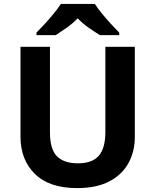

<svg xmlns="http://www.w3.org/2000/svg" viewBox="-20 -954 796 984"><path d="M671 -714V-252Q671 -178 638.5 -118.5Q606 -59 540.5 -24.5Q475 10 375 10Q233 10 159 -62.5Q85 -135 85 -254V-714H236V-277Q236 -189 272 -153Q308 -117 379 -117Q453 -117 486.5 -156Q520 -195 520 -278V-714ZM466 -934Q480 -912 502.5 -884.5Q525 -857 549 -831Q573 -805 591 -787V-774H492Q466 -790 435 -811.5Q404 -833 378 -860Q352 -833 322 -812Q292 -791 266 -774H167V-787Q186 -806 209.5 -831.5Q233 -857 255.5 -884.5Q278 -912 292 -934Z"/></svg>

Font: Noto Sans IKEA
Style: Bold
Weight: 600
Designer: Monotype Design Team
Foundry: Monotype Imaging Inc.
Version: Version 2.001